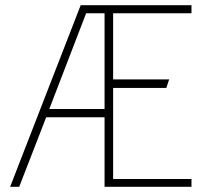

<svg xmlns="http://www.w3.org/2000/svg" viewBox="-20 -720 787 740"><path d="M383 0H718V-30H416V-381H621L632 -414H416V-669H718V-700H291L19 0H54L158 -268H383ZM170 -300 312 -669H383V-300Z"/></svg>

Font: Advent Pro ExtraLight
Style: Regular
Weight: 250
Version: Version 3.000